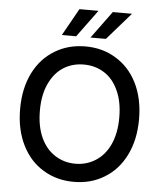

<svg xmlns="http://www.w3.org/2000/svg" viewBox="-62 -991 891 1055"><g transform="rotate(5 384.0 -464.0)"><path d="M669 -164Q627 -80 552 -35Q479 10 384 10Q290 10 216 -35Q141 -80 99 -164Q56 -250 56 -364Q56 -478 99 -564Q141 -647 216 -692Q290 -737 384 -737Q479 -737 552 -692Q627 -647 669 -564Q712 -478 712 -364Q712 -250 669 -164ZM574 -513Q546 -575 496 -606Q447 -637 384 -637Q321 -637 272 -606Q223 -575 194 -513Q165 -452 165 -364Q165 -277 194 -214Q222 -154 272 -122Q322 -90 384 -90Q446 -90 496 -122Q546 -154 574 -214Q603 -277 603 -364Q603 -452 574 -513ZM623 -938 492 -788H407L517 -938ZM438 -938 328 -788H249L333 -938Z"/></g></svg>

Font: Sinter Medium
Style: Regular
Weight: 500
Foundry: Adobe & rsms
Version: Version 1.000